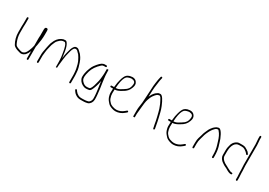

<svg xmlns="http://www.w3.org/2000/svg" viewBox="12 -1530 3500 2499"><g transform="rotate(30 1761.5 -281.0)"><path d="M307.2 -440V-347C307.2 -342.3 306.9 -337 306.2 -331C306.2 -325 305.9 -318.7 305.2 -312V-196C303.2 -189.3 301.6 -183.2 300.2 -177.5C298.9 -171.8 297.1 -164.7 294.8 -156C292.4 -147.3 286.8 -132.4 278 -111.2C269.1 -90 259.4 -74.1 248.8 -63.5C243.1 -57.8 234.3 -52.8 225 -48.3C216.1 -43.8 206 -43.1 195 -46C190 -47.3 184.6 -48.7 178.9 -50C173.1 -51.3 167.4 -53.2 161.6 -55.5C129.6 -65.7 109.5 -76.8 102.5 -89L90.5 -113C71.2 -157.2 61.5 -201.9 61.5 -247V-333L63.5 -389V-464C63.5 -467.3 62.3 -470.2 60 -472.5C57.7 -474.8 54.8 -476 51.5 -476C48.2 -476 45.3 -474.8 43 -472.5C40.7 -470.2 39.5 -467.3 39.5 -464V-389L37.5 -333V-247C37.5 -185.2 52.5 -128 82.5 -75.5C86.5 -68.5 96.2 -60.2 111.5 -50.5C126.8 -40.9 149.8 -32.9 174.8 -26.5C180.8 -24.8 186.9 -23.2 193.1 -21.5C199.4 -19.8 208.8 -20 221.3 -22C234 -24 250 -32 265.2 -46C280.7 -62.9 294.1 -85.6 305.2 -114V-3C305.2 0.3 306.4 3.2 308.7 5.5C311.1 7.8 313.7 9 316.7 9C319.7 9 322.6 7.8 325.2 5.5C327.9 3.2 329.2 0.3 329.2 -3V-194L335.2 -222C347.2 -284.4 353.2 -339.7 353.2 -388V-442C353.2 -449.3 352.7 -455.5 351.7 -460.5C349.7 -470.8 342.5 -476 330.2 -476C314.9 -475 307.2 -463 307.2 -440Z M704.2 -94H705.8V-99C705.8 -108.3 706.9 -124 709.1 -146C709.9 -153.3 710.6 -159.5 711.4 -164.5C712.1 -169.5 712.9 -175.7 713.6 -183C714.4 -190.3 716 -205 718.5 -227C723.2 -268.4 730.5 -306 740.2 -340C742.8 -348.7 744.9 -356.7 746.6 -364C748.4 -371.3 750.4 -377.5 752.6 -382.5C754.9 -387.5 756.7 -392.3 758.2 -397C759.7 -401.7 762 -405.7 765 -409C774.3 -426.4 787.8 -432.7 805.5 -428C814.5 -426.7 826.9 -416.3 843.2 -397C847.6 -393 851.7 -389 855.7 -385C869.6 -366.5 884.5 -340.7 900.5 -307.5C909 -289.8 918 -258.6 927.2 -214C928.9 -206 930.2 -198.2 931.2 -190.5C932.2 -182.8 933.1 -174.7 933.8 -166C934.4 -157.3 935.1 -149 935.8 -141C936.4 -133 936.8 -125.7 936.8 -119V-15C936.8 -11.7 937.9 -8.8 940.3 -6.5C942.6 -4.2 945.4 -3 948.8 -3C952.1 -3 954.9 -4.2 957.2 -6.5C959.6 -8.8 960.7 -11.7 960.7 -15V-119C960.7 -126.3 960.4 -134.2 959.7 -142.5C959.1 -150.8 958.4 -159.3 957.7 -168C957.1 -176.7 955.9 -188.9 954.3 -204.8C952.7 -220.7 943.8 -252.8 927.7 -301C924.4 -311 919.4 -323.7 912.7 -339.1C906.1 -354.5 893.1 -374.9 873.7 -400.2C869.1 -406.3 860.1 -414.9 846.7 -426C832.4 -440.9 820.2 -449.6 808.5 -452C789.5 -455.9 774.2 -451.9 762.7 -440C748 -422.8 737 -400.3 729.7 -372.5C727.7 -364.8 723.6 -349.5 717.4 -326.6C711.2 -303.6 705.8 -273.4 701.2 -236C700.2 -247.3 699.1 -257.2 697.9 -265.5C696.6 -273.8 695.1 -284.8 693.4 -298.5C691.6 -312.2 689.7 -324.8 687.7 -336.5C679.1 -386.7 665.5 -423.4 646.9 -446.5C639.6 -455.5 633.2 -460 627.7 -460H613.5C606.5 -460 599.7 -459.3 593.2 -458C556.1 -447.6 519.7 -420.6 495.5 -377C492.8 -371 490.2 -365.2 487.5 -359.5C484.8 -353.8 482.3 -348.2 480 -342.5C477.7 -336.8 475.2 -330.8 472.5 -324.5C469.8 -318.2 467.3 -308.2 465 -294.5C462.7 -280.8 460.1 -269.3 457.4 -259.8C454.7 -250.3 450.1 -225.7 443.5 -185.8C440.8 -169.7 439.5 -153.4 439.5 -137V-35C439.5 -31.7 440.7 -28.8 443 -26.5C445.3 -24.2 448.2 -23 451.5 -23C454.8 -23 457.7 -24.2 460 -26.5C462.3 -28.8 463.5 -31.7 463.5 -35V-137C463.5 -145.8 465.7 -165.8 470 -197C471.7 -209 473.2 -219.5 474.5 -228.5C475.8 -237.5 477.8 -246.3 480.5 -255C483.2 -263.7 486.1 -275.9 489.3 -291.6C492.4 -307.4 497.7 -323.3 505.1 -339.3C509.4 -348.8 513.8 -358.7 518.2 -369.2C521.3 -376.7 528.4 -385.9 539.5 -397C544.8 -403.7 550.7 -409.2 557 -413.5C574.1 -428.5 592.7 -436 613.5 -436H627C629 -434.7 632.2 -431.3 636.7 -426C641.2 -420.7 644.7 -415.3 647.2 -410L655.5 -388C662.3 -369.8 669.1 -338.4 675.7 -294C677.7 -280.7 680.2 -263.8 683.2 -243.5C686.2 -223.2 687.7 -190 687.7 -144V-94L696 -95Z M1308.5 88C1333.5 66.9 1343.6 32.4 1339 -15.5C1338 -25.8 1337.2 -37.7 1336.5 -51C1335.5 -70.7 1332 -102 1326 -145C1323.7 -161.7 1320.1 -185.9 1315.2 -217.7C1310.4 -249.5 1307.3 -273.1 1306 -288.5C1305 -300.2 1303.7 -314 1302 -330C1300.3 -346 1299.5 -369 1299.5 -399V-408L1287.5 -406C1283.5 -407.3 1280 -408 1277 -408H1275.5V-343C1275.5 -333.7 1275 -323.8 1274 -313.5C1273 -303.2 1271.4 -285.8 1269.1 -261.4C1266.8 -237 1261.3 -210.2 1252.5 -181C1236.6 -114.2 1219.4 -79.2 1201 -76C1193.3 -74.7 1182.8 -73.7 1169.5 -73C1142 -71.5 1116.8 -83.3 1094 -108.5C1087.7 -115.5 1082.3 -123.3 1078 -132C1073.7 -140.7 1071.5 -154.1 1071.5 -172.2C1071.5 -190.4 1077.2 -219.3 1088.5 -259C1103.2 -310.3 1136.6 -359.6 1188.8 -407C1198.4 -415.7 1209.9 -420 1223.5 -420H1248.5C1251.8 -420 1254.7 -421.2 1257 -423.5C1259.3 -425.8 1260.5 -428.5 1260.5 -431.5C1260.5 -434.5 1259.3 -437.3 1257 -440C1254.7 -442.7 1251.8 -444 1248.5 -444H1223.5C1215.5 -444 1207.2 -442.3 1198.5 -439C1174.3 -431.5 1143.1 -401.7 1105 -349.5C1096 -337.2 1086.3 -318.3 1075.8 -292.9C1065.3 -267.5 1057.3 -240.4 1052 -211.5C1050.3 -202.5 1049.2 -193.8 1048.5 -185.5C1047.8 -177.2 1047.5 -167.3 1047.5 -156C1047.5 -144.7 1050.5 -133.3 1056.5 -122C1071.3 -90.5 1096.3 -68.2 1131.5 -55C1149.3 -47.2 1175.6 -46.7 1210.5 -53.5C1222.5 -55.8 1232.7 -64.5 1241 -79.5C1249.3 -94.5 1258.6 -117.7 1268.9 -149C1279.2 -180.4 1285.7 -208.7 1288.5 -234C1290.5 -221.3 1292.5 -208 1294.5 -194L1302 -141.5C1304.3 -125.2 1307.3 -102.3 1311 -73C1314.7 -43.7 1316.5 -15 1316.5 13C1316.5 36.2 1308.5 55.4 1292.5 70.5C1286.5 76.2 1280.7 79.5 1275 80.5C1269.3 81.5 1263.2 82.8 1256.5 84.5C1249.8 86.2 1242.5 87.2 1234.5 87.5C1226.5 87.8 1219.2 88.2 1212.5 88.5C1205.8 88.8 1199.5 89 1193.5 89H1173.5C1158.2 89 1144.5 86 1132.5 80C1112.9 70.2 1097.6 57.6 1086.5 42L1074.5 25C1069.8 19 1064.3 18.2 1058 22.5C1051.7 26.8 1050.8 32.3 1055.5 39L1066.5 55C1074.5 67 1083.5 76.7 1093.5 84C1118.1 103.3 1144.8 113 1173.5 113H1193.5C1225.5 113 1246.5 111.8 1256.5 109.5C1266.5 107.2 1275.5 105.2 1283.5 103.5C1291.5 101.8 1299.8 96.7 1308.5 88Z M1498 -249C1499.5 -269 1501 -286.7 1502.5 -302C1510.5 -368 1525.4 -412 1547.1 -434C1554.4 -441.3 1566.6 -447.3 1583.9 -452C1601.1 -456.7 1613.5 -458.7 1621 -458C1659.2 -454.8 1677.7 -436.8 1674.2 -404C1671.3 -368.4 1660.9 -341.9 1643.1 -324.5C1639.4 -320.8 1635.3 -316.8 1631 -312.4C1626.7 -308 1616.3 -300.9 1600 -291C1594.5 -287.7 1588 -283.7 1580.5 -279C1552.6 -259 1525.9 -249 1500.2 -249ZM1496.5 -225H1500.2C1509.6 -225 1519.5 -226.5 1529.9 -229.5C1535.6 -231.2 1541.6 -233.3 1547.9 -236C1554.1 -238.7 1560.6 -241.7 1567.4 -245C1574.1 -248.3 1581.1 -252.3 1588.4 -257C1595.6 -261.7 1604.6 -267 1615.2 -273.1C1625.8 -279.1 1638.8 -289.8 1654 -305C1667.9 -319.4 1679.2 -338.7 1688.1 -363C1702.1 -398.1 1701.3 -426.3 1685.6 -447.5C1665.4 -479.1 1631 -488.6 1579.8 -476C1560.8 -470 1546.5 -462.5 1537 -453.5C1519.6 -437.1 1505.6 -407.6 1494.5 -365C1485.8 -339 1479.2 -300.3 1474.5 -249H1438.5C1435.2 -249 1432.3 -247.7 1430 -245C1427.7 -242.3 1426.5 -239.5 1426.5 -236.5C1426.5 -233.5 1427.7 -230.8 1430 -228.5C1432.3 -226.2 1435.2 -225 1438.5 -225H1472.5C1470.5 -194.3 1469.8 -172.3 1470.5 -159C1471.2 -145.7 1473.5 -132 1477.5 -118C1484.1 -90.2 1496.7 -68.1 1510.8 -51.5C1517.2 -43.8 1523.8 -36.3 1530.2 -29C1543.3 -14.1 1564.9 -1.9 1594.9 7.5C1613 13.2 1629.6 16 1644.6 16C1688.5 16 1734 -0.7 1771.1 -34L1790.1 -50C1796.1 -55.3 1796.4 -61 1791.1 -67C1785.7 -73 1780.1 -73.3 1774.1 -68L1755.1 -52C1722.1 -22.7 1681.9 -8 1644.6 -8C1634.4 -8 1625 -9 1616.5 -11C1591.5 -16.9 1572.9 -23.5 1560.7 -30.9C1551.9 -36.2 1539.5 -48.5 1523.5 -68C1512.4 -81.5 1504 -102.5 1498.2 -131.1C1494.3 -147.9 1493.5 -179.2 1496.5 -225Z M1915.5 -208C1915.5 -218.1 1917.3 -235.3 1921 -259.5C1922.7 -270.5 1924.8 -282.5 1927.2 -295.6C1929.8 -308.7 1937.2 -330.8 1949.7 -362C1955.8 -377.3 1967.4 -395.1 1984.3 -415.3C1992.8 -425.4 2001.9 -433.7 2009.7 -440C2013.8 -443.4 2023.8 -446.6 2039.7 -449.9C2045.8 -451.1 2053.8 -445.5 2063.9 -433C2067.6 -428.3 2074.3 -416.2 2084 -396.7C2095.7 -377.1 2110.1 -344.2 2125.9 -298C2130.3 -285.3 2134.8 -269.2 2139.4 -249.5C2144.1 -229.8 2148.8 -211 2153.4 -193C2158.1 -175 2161.9 -157.7 2164.9 -141C2167.9 -124.3 2170.8 -108.7 2173.4 -94C2176.8 -79.3 2179.4 -66.7 2181.4 -56L2184.4 -39C2185.8 -31 2190.3 -27.8 2197.9 -29.5C2205.6 -31.2 2208.8 -36 2207.4 -44L2204.4 -60C2193.5 -121.9 2184.2 -168.1 2176.4 -198.5C2171.8 -216.8 2166.3 -239 2160.2 -265.1C2154 -291.2 2145.4 -317.7 2134.4 -344.5C2101.8 -423.9 2073.4 -466.6 2047.9 -472.5C2043.5 -473.6 2033.9 -472.9 2019.1 -470.5C2013 -469.6 2006.2 -465.7 1998 -459C1993 -455.7 1987.1 -451.5 1980.3 -446.5C1973.4 -441.4 1962.3 -428.4 1946.9 -407.3C1943.1 -402.2 1936 -388.1 1925.5 -365C1927.4 -393.1 1928.5 -423.9 1929 -457.5C1929.3 -481.8 1933.7 -521.5 1942 -576.5C1943.7 -587.5 1945 -597.8 1946 -607.5C1947 -617.2 1948.3 -624.3 1950 -629C1951.7 -633.7 1953.2 -640.3 1954.5 -649L1957.5 -661C1958.8 -669 1955.7 -673.7 1948 -675C1940.3 -676.3 1935.5 -673.3 1933.5 -666L1931.5 -654C1930.2 -646 1928.5 -639.5 1926.5 -634.5C1924.5 -629.5 1923 -621.8 1922 -611.5C1921 -601.2 1918.5 -584.4 1914.4 -561C1910.4 -537.7 1907.4 -500.1 1905.5 -448C1904.1 -410.8 1902.1 -375.8 1899.5 -343C1896.4 -304.3 1894.6 -275.4 1894 -256.3C1893.7 -245.1 1890.8 -224.8 1885.5 -195.5C1882.2 -177.2 1880.5 -155.7 1880.5 -131V-43C1880.5 -40.3 1884.5 -39.3 1892.5 -40C1900.5 -39.3 1904.5 -40.3 1904.5 -43V-95Z M2366 -249C2367.5 -269 2369 -286.7 2370.5 -302C2378.5 -368 2393.4 -412 2415.1 -434C2422.4 -441.3 2434.6 -447.3 2451.9 -452C2469.1 -456.7 2481.5 -458.7 2489 -458C2527.2 -454.8 2545.7 -436.8 2542.2 -404C2539.3 -368.4 2528.9 -341.9 2511.1 -324.5C2507.4 -320.8 2503.3 -316.8 2499 -312.4C2494.7 -308 2484.3 -300.9 2468 -291C2462.5 -287.7 2456 -283.7 2448.5 -279C2420.6 -259 2393.9 -249 2368.2 -249ZM2364.5 -225H2368.2C2377.6 -225 2387.5 -226.5 2397.9 -229.5C2403.6 -231.2 2409.6 -233.3 2415.9 -236C2422.1 -238.7 2428.6 -241.7 2435.4 -245C2442.1 -248.3 2449.1 -252.3 2456.4 -257C2463.6 -261.7 2472.6 -267 2483.2 -273.1C2493.8 -279.1 2506.8 -289.8 2522 -305C2535.9 -319.4 2547.2 -338.7 2556.1 -363C2570.1 -398.1 2569.3 -426.3 2553.6 -447.5C2533.4 -479.1 2499 -488.6 2447.8 -476C2428.8 -470 2414.5 -462.5 2405 -453.5C2387.6 -437.1 2373.6 -407.6 2362.5 -365C2353.8 -339 2347.2 -300.3 2342.5 -249H2306.5C2303.2 -249 2300.3 -247.7 2298 -245C2295.7 -242.3 2294.5 -239.5 2294.5 -236.5C2294.5 -233.5 2295.7 -230.8 2298 -228.5C2300.3 -226.2 2303.2 -225 2306.5 -225H2340.5C2338.5 -194.3 2337.8 -172.3 2338.5 -159C2339.2 -145.7 2341.5 -132 2345.5 -118C2352.1 -90.2 2364.7 -68.1 2378.8 -51.5C2385.2 -43.8 2391.8 -36.3 2398.2 -29C2411.3 -14.1 2432.9 -1.9 2462.9 7.5C2481 13.2 2497.6 16 2512.6 16C2556.5 16 2602 -0.7 2639.1 -34L2658.1 -50C2664.1 -55.3 2664.4 -61 2659.1 -67C2653.7 -73 2648.1 -73.3 2642.1 -68L2623.1 -52C2590.1 -22.7 2549.9 -8 2512.6 -8C2502.4 -8 2493 -9 2484.5 -11C2459.5 -16.9 2440.9 -23.5 2428.7 -30.9C2419.9 -36.2 2407.5 -48.5 2391.5 -68C2380.4 -81.5 2372 -102.5 2366.2 -131.1C2362.3 -147.9 2361.5 -179.2 2364.5 -225Z M2760.5 -72C2763.8 -72 2766.7 -73.2 2769 -75.5C2771.3 -77.8 2772.5 -80.7 2772.5 -84V-146C2772.5 -174.1 2776.7 -201.6 2785 -228.5C2788 -238.2 2791 -248.5 2794 -259.5L2803 -292.5C2806 -303.5 2809.5 -313 2813.5 -321C2817.5 -329 2822.5 -339.8 2828.5 -353.5C2834.5 -367.2 2845.5 -385 2861.5 -406.9C2866.8 -414.2 2874.6 -422.8 2885.5 -432.6C2893.3 -439.7 2901 -443.8 2908.6 -445C2912.9 -445.7 2917.1 -446.5 2921.4 -447.5C2925.6 -448.5 2930.7 -445 2936.7 -437C2963.4 -407.7 2984.7 -363.9 3000.7 -305.5C3005.4 -288.5 3009.1 -276.7 3011.7 -270C3025.7 -228 3032.7 -180 3032.7 -126V-101C3032.7 -97.7 3033.9 -94.8 3036.2 -92.5C3038.6 -90.2 3041.4 -89 3044.7 -89C3048.1 -89 3050.9 -90.2 3053.2 -92.5C3055.6 -94.8 3056.7 -97.7 3056.7 -101V-126C3056.7 -174.3 3051.6 -217.6 3041.2 -256C3038.9 -264.7 3036.6 -272 3034.2 -278C3031.9 -284 3028.4 -295.5 3023.7 -312.5C3019.1 -329.5 3014.2 -344.2 3009.2 -356.5C2975.4 -439.9 2942.6 -478.1 2917.2 -471C2898.6 -467.4 2883.8 -460.6 2873 -450.5C2864.5 -443.5 2857.3 -437.8 2853 -433.5C2848.7 -429.2 2841.1 -419.9 2830.3 -405.6C2819.5 -391.3 2810.7 -375.3 2804 -357.5C2800.3 -347.8 2796.1 -338.4 2791.3 -329.2C2786.5 -319.9 2779.7 -298.9 2771 -266C2768 -254.7 2763.5 -240.2 2757.5 -222.5C2751.5 -204.8 2748.5 -179.3 2748.5 -146V-84C2748.5 -80.7 2749.7 -77.8 2752 -75.5C2754.3 -73.2 2757.2 -72 2760.5 -72Z M3304.5 -409H3266.2C3248.5 -409 3234.5 -406 3225.5 -400C3200.7 -387.6 3183.1 -360.3 3172.5 -318C3171.2 -312.7 3170.2 -306.5 3169.5 -299.5L3167.5 -278.5C3166.8 -271.5 3166.5 -265.3 3166.5 -260V-191C3166.5 -186.3 3167.2 -182 3168.5 -178L3172.5 -166C3173.8 -162 3177.2 -156.7 3182.5 -150C3189.5 -139.1 3201.8 -127.4 3219.5 -115L3244.5 -101C3251.8 -96.3 3258 -93.2 3262.9 -91.5C3266.6 -89.8 3271.6 -87 3277.9 -83C3284.1 -79 3289.7 -76 3294.5 -74.1C3299.4 -72.2 3305.2 -69.3 3312 -65.5C3315 -63.8 3320.7 -61 3329.2 -57C3337.7 -53 3345.5 -51 3352.5 -51H3359.2C3362.6 -51 3365.4 -49.8 3367.7 -47.5C3370.1 -45.2 3371.2 -42.5 3371.2 -39.5C3371.2 -36.5 3370.1 -33.7 3367.7 -31C3365.4 -28.3 3362.6 -27 3359.2 -27H3352.5C3333.7 -27 3306.5 -38.3 3271.1 -61C3264.9 -65 3258.8 -67.8 3253.5 -69.5C3248.2 -71.2 3240.8 -74.7 3231.5 -80L3207.5 -95C3198.8 -99.7 3190.7 -105.5 3183 -112.5C3156 -137.2 3142.5 -163.3 3142.5 -191V-260C3142.5 -291.3 3148.2 -324 3159.5 -358C3173.5 -393.1 3197.3 -416.9 3230.8 -429.5C3237.1 -431.8 3249.3 -433 3266.2 -433H3305.2C3309.2 -433 3313.4 -432.5 3317.6 -431.5C3321.9 -430.5 3327.6 -429.4 3334.8 -428.3C3342.1 -427.1 3355.2 -419.2 3379.3 -404.6C3394 -395.6 3405 -385.4 3412.2 -374L3418.2 -365C3422.9 -358.3 3421.9 -352.8 3415.2 -348.5C3408.6 -344.2 3402.9 -345.3 3398.2 -352L3392.2 -361C3388.9 -365.7 3383.9 -370.7 3377.2 -376C3356.8 -392.4 3341.4 -402.4 3327.7 -406ZM3447.2 -74 3445.2 -113V-138L3441.2 -217.5V-523L3439.2 -553C3436.6 -579.7 3435.2 -597 3435.2 -605V-641C3435.2 -644.3 3436.4 -647.2 3438.7 -649.5C3441.1 -651.8 3443.9 -653 3447.2 -653C3450.6 -653 3453.4 -651.8 3455.7 -649.5C3458.1 -647.2 3459.2 -644.3 3459.2 -641V-605C3459.2 -599.7 3459.6 -594.7 3460.2 -590C3460.9 -585.3 3461.4 -580 3461.7 -574C3462.1 -568 3462.6 -561.3 3463.2 -554L3465.2 -523V-218L3469.2 -138V-113L3471.2 -74L3473.2 -42V-1C3473.2 2.3 3472.1 5.2 3469.7 7.5C3467.4 9.8 3464.6 11 3461.2 11C3457.9 11 3455.1 9.8 3452.7 7.5C3450.4 5.2 3449.2 2.3 3449.2 -1V-42Z"/></g></svg>

Font: Proton
Style: SeBdCnd
Weight: 500
Version: Version 1.017